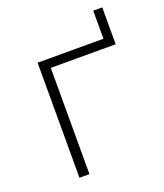

<svg xmlns="http://www.w3.org/2000/svg" viewBox="-116 -680 647 759"><g transform="rotate(-20 207.5 -301.0)"><path d="M88 0V-484H365V-602H403V-447H130V0Z"/></g></svg>

Font: Nunito Sans ExtraLight
Style: Regular
Weight: 200
Designer: Vernon Adams
Foundry: Vernon Adams
Version: Version 3.006; ttfautohint (v1.8.3)